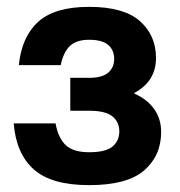

<svg xmlns="http://www.w3.org/2000/svg" viewBox="-20 -530 525 560"><path d="M240 10Q130 10 78.5 -36Q27 -82 20 -170H142Q150 -127 172 -106.5Q194 -86 240 -86Q288 -86 308 -102.5Q328 -119 328 -147Q328 -174 308 -190.5Q288 -207 240 -207H185V-303H240Q278 -303 295.5 -318Q313 -333 313 -358Q313 -384 295.5 -399Q278 -414 240 -414Q203 -414 184 -396Q165 -378 157 -340H35Q43 -422 91 -466Q139 -510 240 -510Q341 -510 388 -468.5Q435 -427 435 -361Q435 -293 372 -259V-257Q410 -240 430 -211.5Q450 -183 450 -145Q450 -76 400.5 -33Q351 10 240 10Z"/></svg>

Font: PT Root UI Bold
Style: Regular
Weight: 700
Designer: Vitaly Kuzmin
Foundry: ParaType Ltd.
Version: Version 2.000G